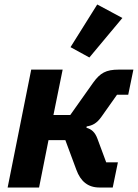

<svg xmlns="http://www.w3.org/2000/svg" viewBox="-20 -835 614 855"><path d="M525 -755 413 -815 294 -625 378 -579ZM14 0H154L196 -211H271L320 -79C339 -27 372 0 423 0H482L505 -112H453L414 -217C403 -247 387 -260 365 -266L366 -272C392 -276 411 -286 431 -314L501 -413H551L574 -525H509C452 -525 426 -510 395 -467L293 -323H218L259 -525H119Z"/></svg>

Font: LVC Sans
Style: Bold Italic
Weight: 700
Italic angle: -11.31°
Designer: Mike Abbink, Paul van der Laan, Pieter van Rosmalen
Foundry: Bold Monday
Version: Version 3.0